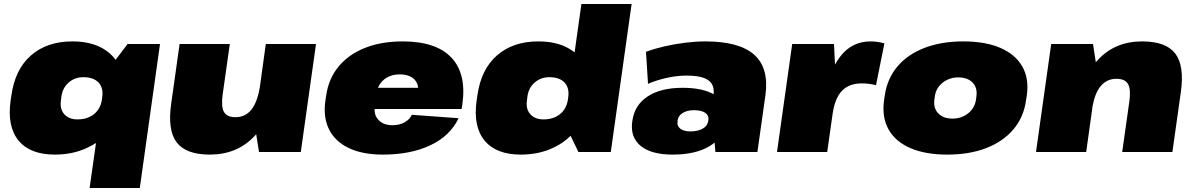

<svg xmlns="http://www.w3.org/2000/svg" viewBox="-20 -760 5966 960"><path d="M254 13Q131 13 73 -57Q15 -127 33 -257L37 -283Q55 -413 135 -483Q215 -553 342 -553Q429 -553 490 -520Q532 -497 558 -461L618 -540H780L679 180H428L460 -45Q439 -32 416 -21Q344 13 254 13ZM368 -163Q402 -163 428 -175.5Q454 -188 470 -210.5Q486 -233 490 -265L491 -273Q498 -320 473 -347Q448 -374 397 -374Q354 -374 323.5 -347.5Q293 -321 287 -277L285 -260Q278 -216 301 -189.5Q324 -163 368 -163Z M1093 -285Q1085 -226 1100 -200Q1115 -174 1158 -174Q1207 -174 1238 -213Q1267 -251 1279 -323L1309 -540H1560L1484 0H1275L1261 -89Q1257 -84 1253 -80Q1166 13 1029 13Q910 13 863.5 -48Q817 -109 836 -242L878 -540H1129Z M1894 13Q1793 13 1724.5 -19.5Q1656 -52 1625.5 -112.5Q1595 -173 1607 -257L1611 -283Q1623 -367 1673 -427.5Q1723 -488 1805 -520.5Q1887 -553 1993 -553Q2160 -553 2236.5 -472.5Q2313 -392 2292 -240L2288 -215H1853Q1852 -181 1873 -160Q1897 -134 1942 -134Q1978 -134 2004 -149Q2030 -164 2039 -186L2273 -169Q2231 -81 2132.5 -34Q2034 13 1894 13ZM1870 -321H2071Q2068 -346 2052 -363Q2027 -388 1978 -388Q1933 -388 1901 -363Q1880 -346 1870 -321Z M2584 13Q2461 13 2403 -57Q2345 -127 2363 -257L2367 -283Q2385 -413 2465 -483Q2545 -553 2672 -553Q2759 -553 2820 -520Q2838 -510 2853 -498L2887 -740H3138L3034 0H2872L2833 -81Q2796 -44 2746 -21Q2674 13 2584 13ZM2698 -163Q2732 -163 2758 -175.5Q2784 -188 2800 -210.5Q2816 -233 2820 -265L2821 -273Q2828 -320 2803 -347Q2778 -374 2727 -374Q2684 -374 2653.5 -347.5Q2623 -321 2617 -277L2615 -260Q2608 -216 2631 -189.5Q2654 -163 2698 -163Z M3343 13Q3237 13 3184 -30Q3131 -73 3141 -150L3142 -157Q3153 -235 3218.5 -278Q3284 -321 3393 -321Q3491 -321 3548 -289Q3553 -335 3523 -358Q3490 -382 3413 -382Q3367 -382 3317.5 -371.5Q3268 -361 3220 -341L3210 -501Q3250 -516 3301.5 -528Q3353 -540 3406.5 -546.5Q3460 -553 3506 -553Q3677 -553 3751.5 -486Q3826 -419 3807 -283L3767 0H3557L3553 -47Q3542 -38 3529 -30Q3459 13 3343 13ZM3432 -103Q3469 -103 3493 -116.5Q3517 -130 3521 -154L3522 -160Q3525 -183 3506 -196Q3487 -209 3449 -209Q3416 -209 3394 -195.5Q3372 -182 3368 -159V-153Q3364 -130 3381.5 -116.5Q3399 -103 3432 -103Z M3941 -540H4150L4155 -437Q4167 -459 4181 -477Q4239 -553 4333 -553Q4350 -553 4367.5 -550.5Q4385 -548 4402 -543L4360 -334Q4326 -343 4289 -343Q4225 -343 4189.5 -305.5Q4154 -268 4143 -190L4116 0H3865Z M4716 13Q4607 13 4532 -19.5Q4457 -52 4423 -112.5Q4389 -173 4400 -257L4404 -283Q4416 -367 4467 -427.5Q4518 -488 4602.5 -520.5Q4687 -553 4796 -553Q4907 -553 4982 -520.5Q5057 -488 5091.5 -427.5Q5126 -367 5114 -283L5110 -257Q5098 -173 5046.5 -112.5Q4995 -52 4911 -19.5Q4827 13 4716 13ZM4742 -167Q4788 -167 4821 -193.5Q4854 -220 4860 -262L4862 -278Q4868 -321 4843 -347Q4818 -373 4771 -373Q4741 -373 4716 -361Q4691 -349 4674.5 -328Q4658 -307 4654 -278L4652 -262Q4646 -220 4671 -193.5Q4696 -167 4742 -167Z M5627 -255Q5635 -314 5620 -340Q5605 -366 5562 -366Q5514 -366 5483 -329Q5455 -295 5443 -230L5411 0H5160L5236 -540H5445L5459 -449Q5464 -455 5470 -461Q5555 -553 5691 -553Q5810 -553 5856.5 -492Q5903 -431 5884 -298L5842 0H5591Z"/></svg>

Font: Pathway Extreme 8pt Thin 12pt Black
Style: Italic
Weight: 900
Italic angle: -8°
Version: Version 1.001;gftools[0.9.26]